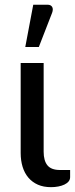

<svg xmlns="http://www.w3.org/2000/svg" viewBox="-20 -768 310 794"><path d="M65.5 0ZM65.5 -507.5H160.5V-140.5Q160.5 -103.5 176.2 -84.2Q192 -65 228 -65H270V-35.5Q270 -25.5 263.8 -17.8Q257.5 -10 246.5 -4.8Q235.5 0.5 221.2 3.2Q207 6 191 6Q160 6 136.8 -4.2Q113.5 -14.5 97.5 -33.2Q81.5 -52 73.5 -78Q65.5 -104 65.5 -135.5ZM84.5 -573.5 117.5 -748.5H176.5Q190.5 -748.5 195.8 -739.2Q201 -730 195.5 -715L140.5 -573.5Z"/></svg>

Font: Lato Medium
Style: Regular
Weight: 500
Designer: Lukasz Dziedzic
Foundry: tyPoland Lukasz Dziedzic
Version: Version 2.006; 2014-01-15